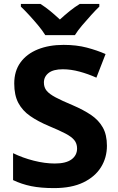

<svg xmlns="http://www.w3.org/2000/svg" viewBox="-20 -954 606 984"><path d="M528 -207Q528 -146 497.5 -97Q467 -48 407 -19Q347 10 257 10Q189 10 140 0Q91 -10 47 -31V-169Q96 -145 153 -130.5Q210 -116 261 -116Q318 -116 346.5 -137Q375 -158 375 -193Q375 -218 361 -235.5Q347 -253 315.5 -269.5Q284 -286 231 -308Q174 -332 134.5 -359.5Q95 -387 74 -426.5Q53 -466 53 -526Q53 -590 85 -634Q117 -678 174 -701Q231 -724 306 -724Q372 -724 425 -710Q478 -696 521 -677L474 -556Q432 -575 387.5 -587Q343 -599 302 -599Q253 -599 229 -580Q205 -561 205 -531Q205 -506 219 -489Q233 -472 265 -455Q297 -438 352 -415Q408 -391 447 -364.5Q486 -338 507 -300.5Q528 -263 528 -207ZM212 -774Q198 -797 175.5 -824Q153 -851 129.5 -876.5Q106 -902 87 -920V-934H187Q214 -917 237.5 -897.5Q261 -878 287 -854Q313 -878 338 -898Q363 -918 389 -934H489V-920Q471 -903 447.5 -877Q424 -851 401 -824Q378 -797 364 -774Z"/></svg>

Font: Noto Sans Khmer UI
Style: Bold
Weight: 700
Designer: Danh Hong and the Monotype Design Team
Foundry: Monotype Imaging Inc.
Version: Version 2.002; ttfautohint (v1.8.4.7-5d5b)